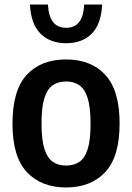

<svg xmlns="http://www.w3.org/2000/svg" viewBox="-20 -816 582 846"><path d="M271 10Q162 10 98.5 -57.5Q35 -125 35 -271Q35 -418.5 97.8 -486.2Q160.5 -554 271 -554Q381.5 -554 444.2 -485.8Q507 -417.5 507 -272Q507 -125.5 443.8 -57.8Q380.5 10 271 10ZM271 -86.5Q305 -86.5 329.2 -102.5Q353.5 -118.5 366.2 -158.5Q379 -198.5 379 -270.5Q379 -344 366 -384.5Q353 -425 328.8 -441Q304.5 -457 271 -457Q237.5 -457 213.2 -441Q189 -425 176 -385Q163 -345 163 -272.5Q163 -199.5 176 -159.2Q189 -119 213 -102.8Q237 -86.5 271 -86.5ZM271.5 -625.5Q201 -625.5 158.5 -667.8Q116 -710 112 -796H191Q194.5 -742.5 214.5 -718Q234.5 -693.5 271.5 -693.5Q308.5 -693.5 328.2 -718Q348 -742.5 351 -796H430Q426 -709.5 384 -667.5Q342 -625.5 271.5 -625.5Z"/></svg>

Font: Encode Sans SemiCondensed SemiCondensed SemiBold
Style: Regular
Weight: 600
Width: 4
Designer: Multiple Designers
Foundry: Impallari Type
Version: Version 3.000; ttfautohint (v1.8.3) -l 8 -r 50 -G 200 -x 14 